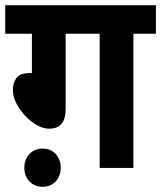

<svg xmlns="http://www.w3.org/2000/svg" viewBox="-20 -642 616 734"><path d="M231 -513V-225Q231 -150 168 -150Q145 -150 120.5 -164Q96 -178 75.5 -200Q55 -222 42 -248Q29 -274 29 -298Q29 -324 42.5 -343.5Q56 -363 98 -363L102 -362V-513H0V-622H576V-513H490V0H361V-513ZM73 -1Q73 -32 92.5 -53Q112 -74 143 -74Q174 -74 193 -53Q212 -32 212 -1Q212 31 193 51.5Q174 72 143 72Q112 72 92.5 51.5Q73 31 73 -1Z"/></svg>

Font: Noto Sans SemiCondensed
Style: Bold Italic
Weight: 700
Width: 4
Italic angle: -12°
Designer: Monotype Design Team
Foundry: Monotype Imaging Inc.
Version: Version 2.013; ttfautohint (v1.8.4.7-5d5b)